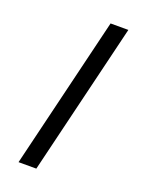

<svg xmlns="http://www.w3.org/2000/svg" viewBox="-150 -827 729 954"><g transform="rotate(20 214.5 -350.0)"><path d="M359 -752 165 52H71L265 -752Z"/></g></svg>

Font: Pathway Extreme
Style: Bold
Weight: 700
Designer: Eduardo Rodriguez Tunni
Foundry: Eduardo Rodriguez Tunni
Version: Version 1.001;gftools[0.9.26]